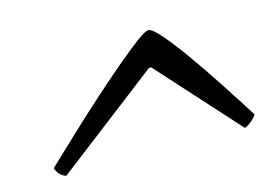

<svg xmlns="http://www.w3.org/2000/svg" viewBox="-55 -795 706 508"><g transform="rotate(-15 297.5 -541.0)"><path d="M72 -383Q61 -386 54 -394.5Q47 -403 45 -411Q84 -448 127 -488.5Q170 -529 212 -566.5Q254 -604 289.5 -634Q325 -664 349 -681.5Q373 -699 381 -699Q391 -699 414.5 -672Q438 -645 469 -601.5Q500 -558 533 -507.5Q566 -457 595 -411Q591 -404 581.5 -395.5Q572 -387 561 -383L363 -602H357Z"/></g></svg>

Font: Texturina Light
Style: Italic
Weight: 300
Italic angle: -11°
Designer: Guillermo Torres Carreño
Foundry: Omnibus-Type
Version: Version 1.002; ttfautohint (v1.8.3)